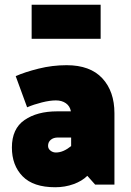

<svg xmlns="http://www.w3.org/2000/svg" viewBox="-20 -776 551 807"><path d="M113 -756H403V-613H113ZM182 -163Q182 -151 192 -143Q202 -135 215 -135Q231 -135 247 -142Q263 -149 279 -162V-198H223Q205 -198 193.5 -188.5Q182 -179 182 -163ZM46 -456Q84 -473 142 -487.5Q200 -502 260 -502Q359 -502 410 -447Q461 -392 461 -300V0H380L347 -37Q325 -15 289 -2Q253 11 212 11Q120 11 75 -35Q30 -81 30 -156Q30 -235 83 -271.5Q136 -308 220 -308H278Q274 -330 257 -342Q240 -354 215 -354Q190 -354 156 -345.5Q122 -337 94 -325Z"/></svg>

Font: Palanquin Dark
Style: Bold
Weight: 700
Designer: Pria Ravichandran
Version: Version 1.000